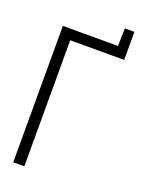

<svg xmlns="http://www.w3.org/2000/svg" viewBox="-149 -858 682 926"><g transform="rotate(20 191.5 -395.5)"><path d="M326 -791 324 -699V-670H375V-791ZM41 0H98V-647H375V-700H41Z"/></g></svg>

Font: Advent Pro
Style: Regular
Weight: 400
Designer: VivaRado, Andreas Kalpakidis
Foundry: VivaRado, Andreas Kalpakidis
Version: Version 3.000